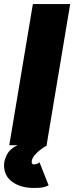

<svg xmlns="http://www.w3.org/2000/svg" viewBox="-28 -720 368 952"><path d="M135 -700H320L203 0H18ZM-8 99Q-8 74 7 45.5Q22 17 59 0H207Q177 16 153 39.5Q129 63 129 83Q129 95 140 95Q156 95 168 85L213 199Q198 207 181.5 209.5Q165 212 140 212Q76 212 34 182.5Q-8 153 -8 99Z"/></svg>

Font: Oak Sans Black
Style: Italic
Weight: 900
Italic angle: -9.5°
Foundry: Erik Kennedy, Walven
Version: Version 1.000